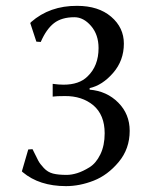

<svg xmlns="http://www.w3.org/2000/svg" viewBox="-20 -630 505 660"><path d="M209 -28.8Q226.1 -28.8 245.6 -34.9Q265.1 -41 287.6 -54.9Q310.1 -68.8 325 -99.4Q339.8 -129.9 339.8 -171.9Q339.8 -234.9 300.8 -268.1Q261.7 -300.3 203.1 -299.8Q173.3 -299.8 161.1 -297.9V-341.8Q182.1 -338.9 198.2 -338.9Q252.4 -338.9 280.8 -367.2Q318.8 -403.3 318.8 -464.8Q318.8 -510.7 293 -540.8Q267.1 -570.8 235.8 -570.8Q191.9 -570.8 165.5 -550.3Q139.2 -529.8 120.1 -485.8L105 -486.8L84 -550.8L86.9 -554.2Q150.9 -610.4 245.1 -609.9Q318.4 -609.9 362.1 -572.5Q405.8 -535.2 405.8 -480Q405.8 -421.9 368.9 -379.4Q332 -336.9 288.1 -327.1V-321.8Q347.2 -316.9 386.5 -277.3Q425.8 -237.8 425.8 -180.2Q425.8 -118.2 387.9 -73Q350.1 -27.8 302 -9Q253.9 9.8 207 9.8Q115.2 9.8 58.1 -38.1L55.2 -41L77.1 -116.2L91.8 -117.2Q106 -88.4 111.6 -77.6Q117.2 -66.9 130.6 -52.5Q144 -38.1 162.1 -33.4Q180.2 -28.8 209 -28.8Z"/></svg>

Font: Biolilbert
Style: Regular
Weight: 400
Designer: Philipp H. Poll
Foundry: Philipp H. Poll
Version: Version 1.1.0